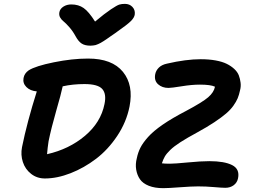

<svg xmlns="http://www.w3.org/2000/svg" viewBox="-20 -940 1315 996"><path d="M627.9 -919.9Q651.9 -919.9 666.7 -904.3Q681.6 -888.7 679.2 -866.2Q677.7 -849.6 659.4 -831.1Q641.1 -812.5 576.2 -767.1Q567.9 -761.7 553 -751.2Q538.1 -740.7 533 -737.1Q527.8 -733.4 517.1 -726.6Q506.3 -719.7 502 -717.5Q497.6 -715.3 489.5 -711.4Q481.4 -707.5 476.1 -706.3Q470.7 -705.1 463.6 -704.1Q456.5 -703.1 449.2 -703.1Q420.4 -703.1 403.6 -714.1Q386.7 -725.1 372.1 -752Q357.9 -778.3 339.6 -799.1Q321.3 -819.8 309.8 -828.9Q298.3 -837.9 291.7 -849.9Q285.2 -861.8 288.1 -877Q291.5 -894.5 309.1 -905.8Q326.7 -917 350.1 -917Q387.2 -917 413.8 -898.4Q440.4 -879.9 473.1 -828.1Q523.9 -870.6 555.4 -891.6Q586.9 -912.6 599.1 -916.3Q611.3 -919.9 627.9 -919.9ZM212.9 -14.2Q171.9 -14.2 141.4 -38.1Q110.8 -62 98.6 -99.4Q86.4 -136.7 94.2 -176.8Q120.1 -305.2 170.9 -465.8Q136.7 -468.8 116.9 -488.5Q97.2 -508.3 102.1 -535.2Q106.4 -559.6 128.9 -575.2Q164.6 -597.7 259.5 -616.9Q354.5 -636.2 437 -636.2Q561.5 -636.2 617.7 -567.4Q673.8 -498.5 651.9 -387.2Q635.7 -306.2 588.1 -234.9Q540.5 -163.6 478.3 -116.2Q416 -68.8 346.2 -41.5Q276.4 -14.2 212.9 -14.2ZM827.1 36.1Q782.7 36.1 751.7 23.7Q720.7 11.2 706.1 -10Q691.4 -31.2 686.5 -59.8Q681.6 -88.4 689.9 -120.1Q695.8 -148.9 708.5 -174.1Q721.2 -199.2 748.3 -229.5Q775.4 -259.8 824.2 -293.5Q873 -327.1 943.8 -363.8Q1030.3 -409.7 1060.1 -435.5Q1089.8 -461.4 1095.2 -490.2Q1072.8 -501 1017.1 -501Q974.6 -501 922.1 -492.4Q869.6 -483.9 854 -483.9Q821.3 -483.9 800 -502.9Q778.8 -522 785.2 -555.2Q789.1 -574.7 804.4 -589.6Q819.8 -604.5 846.2 -609.9Q945.3 -632.8 1021 -632.8Q1064 -632.8 1098.6 -626.5Q1133.3 -620.1 1156 -608.9Q1178.7 -597.7 1195.3 -582.3Q1211.9 -566.9 1218.8 -549.1Q1225.6 -531.2 1228 -511.2Q1230.5 -491.2 1225.1 -471.2Q1220.2 -447.8 1212.9 -430.2Q1205.6 -412.6 1190.7 -391.6Q1175.8 -370.6 1152.3 -350.6Q1128.9 -330.6 1091.8 -305.9Q1054.7 -281.2 1002.9 -252.9Q949.7 -224.1 916 -202.4Q882.3 -180.7 863 -161.9Q843.8 -143.1 835.2 -128.4Q826.7 -113.8 819.8 -92.8Q832 -90.8 861.8 -90.8Q886.7 -90.8 954.8 -97.4Q1022.9 -104 1065.9 -104Q1144 -104 1184.3 -83.5Q1224.6 -63 1214.8 -15.1Q1210.4 7.3 1192.4 20.8Q1174.3 34.2 1148.9 34.2Q1130.9 34.2 1089.4 30.5Q1047.9 26.9 1007.8 26.9Q973.6 26.9 912.6 31.5Q851.6 36.1 827.1 36.1ZM231.9 -207Q226.6 -171.9 224.1 -140.1Q338.4 -166 420.7 -235.4Q502.9 -304.7 522 -399.9Q533.2 -452.6 510.5 -478.3Q487.8 -503.9 418 -503.9Q357.9 -503.9 305.2 -492.2Q304.7 -490.7 304.2 -487.8Q303.7 -484.9 303.2 -483.9Q297.4 -454.6 271.7 -365.5Q246.1 -276.4 231.9 -207Z"/></svg>

Font: Shantell Sans Irregular Bouncy
Style: Italic
Weight: 600
Italic angle: -11.31°
Designer: Stephen Nixon, Anya Danilova, Shantell Martin
Foundry: Arrow Type
Version: Version 1.006;[9816181b4]